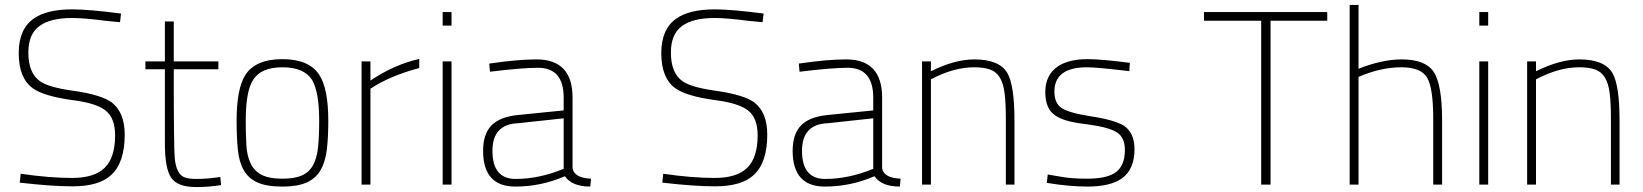

<svg xmlns="http://www.w3.org/2000/svg" viewBox="-20 -749 6665 779"><path d="M274 7Q189 7 60 -8L64 -44Q181 -27 273 -27Q363 -27 405 -68.5Q447 -110 447 -200Q447 -270 408.5 -300.5Q370 -331 273 -343Q157 -359 113 -391Q56 -432 56 -534Q56 -630 116 -673Q169 -711 273 -711Q341 -711 471 -694L467 -659L413 -664Q323 -676 272 -676Q184 -676 139.5 -643Q95 -610 95 -536Q95 -452 143 -419Q178 -394 282 -380Q392 -364 434 -333Q486 -292 486 -203Q486 -88 430 -38Q381 7 274 7Z M776 10Q702 10 675.5 -26.5Q649 -63 649 -167V-468H570V-500H649V-662H685V-500H866V-468H685Q685 -143 689 -108Q695 -41 730 -29Q747 -23 776 -23Q823 -23 874 -31L877 2Q826 10 776 10Z M1126 8Q1062 8 1025 -8.5Q988 -25 969 -58.5Q950 -92 945 -142Q940 -192 940 -259Q940 -388 975 -444Q1016 -509 1126 -509Q1233 -509 1275 -446Q1312 -390 1312 -259Q1312 -192 1306 -142Q1300 -92 1280.5 -58.5Q1261 -25 1224 -8.5Q1187 8 1126 8ZM1126 -24Q1176 -24 1205.5 -37.5Q1235 -51 1250.5 -79.5Q1266 -108 1270.5 -152.5Q1275 -197 1275 -259Q1275 -377 1246 -425Q1213 -476 1126 -476Q1039 -476 1007 -425Q977 -379 977 -259Q977 -205 979.5 -161.5Q982 -118 996 -87.5Q1010 -57 1040 -40.5Q1070 -24 1126 -24Z M1483 0H1447V-500H1483V-422Q1577 -486 1681 -510V-473Q1561 -441 1483 -389Z M1812 0H1776V-500H1812ZM1812 -645H1776V-700H1812Z M2375 8Q2301 8 2272 -34Q2175 8 2071 8Q1940 8 1940 -137Q1940 -204 1973 -239Q2006 -274 2078 -282L2267 -301V-353Q2267 -474 2163 -474Q2099 -474 1968 -458L1965 -491Q2080 -508 2157 -508Q2303 -508 2303 -353V-66Q2310 -27 2378 -24ZM2072 -23Q2167 -23 2267 -64V-269L2082 -249Q1978 -245 1978 -137Q1978 -23 2072 -23Z M2881 7Q2796 7 2667 -8L2671 -44Q2788 -27 2880 -27Q2970 -27 3012 -68.5Q3054 -110 3054 -200Q3054 -270 3015.5 -300.5Q2977 -331 2880 -343Q2764 -359 2720 -391Q2663 -432 2663 -534Q2663 -630 2723 -673Q2776 -711 2880 -711Q2948 -711 3078 -694L3074 -659L3020 -664Q2930 -676 2879 -676Q2791 -676 2746.5 -643Q2702 -610 2702 -536Q2702 -452 2750 -419Q2785 -394 2889 -380Q2999 -364 3041 -333Q3093 -292 3093 -203Q3093 -88 3037 -38Q2988 7 2881 7Z M3631 8Q3557 8 3528 -34Q3431 8 3327 8Q3196 8 3196 -137Q3196 -204 3229 -239Q3262 -274 3334 -282L3523 -301V-353Q3523 -474 3419 -474Q3355 -474 3224 -458L3221 -491Q3336 -508 3413 -508Q3559 -508 3559 -353V-66Q3566 -27 3634 -24ZM3328 -23Q3423 -23 3523 -64V-269L3338 -249Q3234 -245 3234 -137Q3234 -23 3328 -23Z M4096 0H4061V-267Q4061 -330 4056 -370.5Q4051 -411 4036.5 -434.5Q4022 -458 3997 -467Q3972 -476 3932 -476Q3849 -476 3757 -427V0H3721V-500H3757V-460Q3854 -508 3933 -508Q4034 -508 4067 -453Q4096 -403 4096 -260Z M4392 8Q4320 8 4227 -7L4231 -41L4284 -32Q4327 -24 4390 -24Q4465 -24 4501 -46Q4544 -72 4544 -141Q4544 -191 4511.5 -212Q4479 -233 4389 -245Q4296 -255 4261 -281Q4221 -308 4221 -375Q4221 -446 4274 -481Q4318 -509 4392 -509Q4450 -509 4564 -494L4562 -460L4548 -462Q4428 -476 4390 -476Q4258 -476 4258 -377Q4258 -332 4285.5 -312Q4313 -292 4400 -278Q4501 -263 4540 -239Q4583 -210 4583 -144Q4583 -63 4533 -26Q4486 8 4392 8Z M5135 0H5097V-665H4865V-700H5365V-665H5135Z M5831 0H5795V-267Q5795 -394 5769.5 -435Q5744 -476 5666 -476Q5582 -476 5492 -437V0H5456V-729H5492V-470Q5588 -508 5667 -508Q5764 -508 5797.5 -456.5Q5831 -405 5831 -260Z M6018 0H5982V-500H6018ZM6018 -645H5982V-700H6018Z M6551 0H6516V-267Q6516 -330 6511 -370.5Q6506 -411 6491.5 -434.5Q6477 -458 6452 -467Q6427 -476 6387 -476Q6304 -476 6212 -427V0H6176V-500H6212V-460Q6309 -508 6388 -508Q6489 -508 6522 -453Q6551 -403 6551 -260Z"/></svg>

Font: Storia Sans Thin
Style: Regular
Weight: 100
Designer: Accademia di Belle Arti di Urbino and others
Foundry: Accademia di Belle Arti di Urbino and others.
Version: Version 60.001;May 25, 2020;FontCreator 12.0.0.2522 64-bit